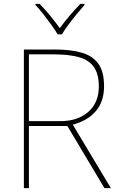

<svg xmlns="http://www.w3.org/2000/svg" viewBox="-20 -969 617 989"><path d="M262 -714Q345 -714 401.5 -697.5Q458 -681 487 -640Q516 -599 516 -525Q516 -446 473.5 -396.5Q431 -347 355 -327L551 0H518L327 -320H129V0H103V-714ZM257 -689H129V-345H292Q379 -345 434 -392Q489 -439 489 -524Q489 -588 463.5 -624Q438 -660 386.5 -674.5Q335 -689 257 -689ZM277 -792Q265 -813 245 -840.5Q225 -868 203.5 -895.5Q182 -923 163 -943V-949H184Q212 -921 239.5 -887Q267 -853 288 -824Q309 -853 337.5 -887Q366 -921 394 -949H415V-943Q397 -923 374.5 -895.5Q352 -868 331.5 -840.5Q311 -813 299 -792Z"/></svg>

Font: Noto Sans Lao Looped Thin
Style: Regular
Weight: 100
Designer: Mark Frömberg, Ben Mitchell
Foundry: The Fontpad Ltd
Version: Version 1.002; ttfautohint (v1.8.4.7-5d5b)